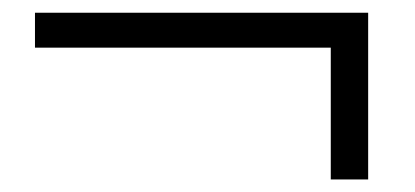

<svg xmlns="http://www.w3.org/2000/svg" viewBox="-20 -460 655 303"><path d="M35.2 -439.9H561V-176.8H502V-384.8H35.2Z"/></svg>

Font: Source Han Serif JP Heavy
Style: Regular
Weight: 900
Designer: Ryoko NISHIZUKA  (kana & ideographs); Frank Grießhammer (Latin, Greek & Cyrillic); Wenlong ZHANG  (bopomofo); Sandoll Co
Foundry: Adobe Systems Incorporated
Version: Version 1.001;PS 1.001;hotconv 16.6.54;makeotf.lib2.5.65590